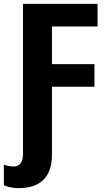

<svg xmlns="http://www.w3.org/2000/svg" viewBox="-36 -734 575 994"><path d="M60 240C167 240 233 188 233 67V-285H453V-402H233V-597H469V-714H83V64C83 108 63 128 35 128C13 128 -7 122 -16 118V225C-3 232 28 240 60 240Z"/></svg>

Font: Noto Sans Display
Style: Bold
Weight: 700
Designer: Monotype Design Team
Foundry: Monotype Imaging Inc.
Version: Version 1.900